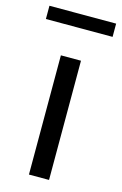

<svg xmlns="http://www.w3.org/2000/svg" viewBox="-142 -762 515 812"><g transform="rotate(15 116.0 -356.0)"><path d="M71 0V-522H159V0ZM-30 -654V-712H262V-654Z"/></g></svg>

Font: Raleway Medium Alt1
Style: Regular
Weight: 500
Designer: Matt McInerney, Pablo Impallari, Rodrigo Fuenzalida
Foundry: Matt McInerney, Pablo Impallari, Rodrigo Fuenzalida
Version: Version 3.000g; ttfautohint (v1.5) -l 8 -r 28 -G 28 -x 14 -D